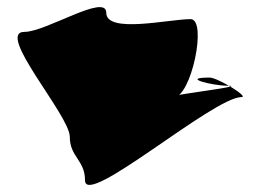

<svg xmlns="http://www.w3.org/2000/svg" viewBox="-20 -688 735 542"><path d="M220 -179C220 -99 582 -414 662 -414C684 -414 594 -469 572 -469C487 -469 581 -446 622 -446C692 -446 400 -413 470 -413C520 -413 566 -634 518 -634C457 -634 280 -592 280 -652C280 -708 110 -598 49 -598C-34 -598 177 -362 177 -302C177 -245 220 -236 220 -179Z"/></svg>

Font: CiSf CamouflageKit II
Style: Regular
Weight: 400
Version: Version 1